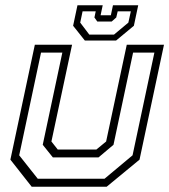

<svg xmlns="http://www.w3.org/2000/svg" viewBox="-20 -710 644 730"><path d="M100.5 0 19.5 -103 112.5 -540H254L175.5 -172L199.5 -141.5H346.5L383.5 -172L462 -540H603.5L510.5 -103L385.5 0ZM123.5 -30.5H377.5L484 -119.5L567 -510H486L411.5 -159.5L354.5 -111.5H181L142.5 -159.5L217 -510H136L53 -119.5ZM302.5 -556 258 -612 274.5 -690H370.5L362.5 -652H401.5L409.5 -690H505.5L489 -612L421.5 -556ZM319.5 -578.5H413.5L468 -624L477.5 -667H427.5L422 -643.5L404.5 -628H350L339 -643.5L344 -667H294L285 -624Z"/></svg>

Font: Tourney Thin Light
Style: Italic
Weight: 300
Italic angle: -12°
Version: Version 1.015